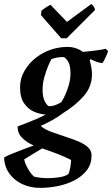

<svg xmlns="http://www.w3.org/2000/svg" viewBox="-51 -695 543 929"><path d="M144 214Q95 214 56 195.5Q17 177 -6.5 143.5Q-30 110 -31 67Q-18 59 6.5 49Q31 39 59 28.5Q87 18 112 9Q78 -6 56 -28Q34 -50 34 -83Q47 -88 73 -98Q99 -108 126 -119.5Q153 -131 170 -141Q144 -142 115 -154Q86 -166 66 -194.5Q46 -223 46 -272Q46 -316 68.5 -354Q91 -392 127 -419Q194 -468 277 -468Q296 -468 315 -462Q334 -456 350 -444Q385 -447 418 -451.5Q451 -456 460 -459L472 -448Q464 -421 445 -390Q433 -390 416 -396Q399 -402 387 -409L383 -403Q387 -391 390.5 -371.5Q394 -352 394 -336Q394 -275 353.5 -229.5Q313 -184 256 -149Q231 -130 202.5 -114Q174 -98 146 -86Q164 -69 200 -56Q236 -43 273 -31Q304 -21 331 -9.5Q358 2 375 18Q392 34 392 57Q392 98 370 127.5Q348 157 311 176.5Q274 196 230.5 205Q187 214 144 214ZM187 -181Q203 -181 220.5 -188Q238 -195 246 -201Q252 -210 262.5 -231.5Q273 -253 281.5 -282Q290 -311 290 -341Q290 -379 278 -398Q266 -417 256 -419Q236 -419 222.5 -416Q209 -413 198 -409Q192 -399 182 -375.5Q172 -352 163.5 -321.5Q155 -291 155 -261Q155 -224 166.5 -203Q178 -182 187 -181ZM115 160Q145 167 182 167Q206 167 234 163Q262 159 279 148Q285 138 289 115.5Q293 93 293 79Q264 64 228 50Q192 36 153 23L66 76Q70 97 85.5 123.5Q101 150 115 160ZM245 -510 147 -622 150 -644Q163 -654 174 -661Q185 -668 193 -672L273 -589L390 -675Q395 -674 402 -663.5Q409 -653 409 -647L272 -510Z"/></svg>

Font: Labrada SemiBold
Style: Italic
Weight: 600
Italic angle: -7°
Designer: Mercedes Jáuregui
Foundry: Omnibus-Type Team
Version: Version 1.000; ttfautohint (v1.8.4.7-5d5b)